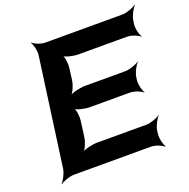

<svg xmlns="http://www.w3.org/2000/svg" viewBox="-134 -865 1002 1019"><g transform="rotate(-20 367.0 -355.5)"><path d="M608 -358 610 -373C613 -397 632 -434 646 -447L645 -449C630 -437 591 -423 566 -423H340C310 -423 262 -412 248 -399L249 -397C264 -409 281 -449 284 -473L293 -542C296 -566 291 -606 280 -618L277 -616C287 -603 333 -592 363 -592H638C662 -592 698 -578 709 -566L711 -568C701 -581 692 -618 695 -642L698 -661C701 -685 720 -722 734 -735L732 -737C717 -725 678 -711 654 -711H219C195 -711 160 -725 149 -737L147 -735C157 -722 166 -685 163 -661L79 -50C76 -26 57 11 43 24L44 26C59 14 98 0 122 0H558C582 0 617 14 628 26L631 24C621 11 612 -26 615 -50L617 -68C620 -92 639 -129 653 -142L652 -144C637 -132 598 -118 574 -118H298C268 -118 220 -107 206 -94L208 -92C223 -104 239 -144 242 -168L254 -258C257 -282 252 -322 241 -334L238 -332C248 -319 294 -308 324 -308H550C575 -308 611 -294 622 -282L624 -284C614 -297 605 -334 608 -358Z"/></g></svg>

Font: Asimov
Style: EdgeWideIt
Weight: 500
Designer: Google
Version: Version 2.000980: 2014